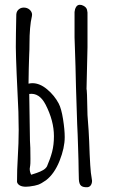

<svg xmlns="http://www.w3.org/2000/svg" viewBox="-20 -781 470 801"><path d="M364 -27Q364 -16 359 -8.5Q354 -1 345 0Q327 1 318.5 -6Q310 -13 309 -33L308 -75Q308 -102 306 -158Q304 -228 302 -263L297 -418Q295 -515 293 -565L291 -625V-695V-731Q292 -743 297.5 -752Q303 -761 313 -761Q321 -761 328 -757Q340 -751 343 -740.5Q346 -730 345 -715V-584Q343 -522 341 -410Q342 -409 343 -385Q344 -361 345 -301Q351 -226 352 -192Q356 -68 362 -41Q364 -31 364 -27ZM250 -209Q250 -164 228.5 -110Q207 -56 172 -29Q152 -15 139.5 -10.5Q127 -6 103 -3Q97 -2 88 -2Q72 -2 62.5 -7.5Q53 -13 51 -22Q51 -74 54 -120Q58 -186 58 -239Q58 -312 53 -396Q51 -428 49.5 -471.5Q48 -515 47 -538L46 -584Q46 -629 48 -721Q49 -735 59.5 -743Q70 -751 85 -749Q99 -747 107.5 -736.5Q116 -726 113 -713Q103 -671 103 -597Q103 -571 102 -558Q101 -546 101 -528.5Q101 -511 100 -494L99 -432Q109 -434 115 -434Q146 -434 176.5 -408.5Q207 -383 225 -349Q236 -328 243 -284Q250 -240 250 -209ZM205 -213Q205 -277 170 -345Q144 -395 102 -389L105 -193Q107 -173 107 -118Q107 -95 106 -91Q104 -81 104 -77Q104 -64 110 -52Q117 -54 133 -59.5Q149 -65 160 -71.5Q171 -78 176 -87Q190 -119 197.5 -148Q205 -177 205 -213Z"/></svg>

Font: Amatic SC
Style: Bold
Weight: 700
Designer: Multiple Designers
Foundry: Vernon Adams
Version: Version 2.505